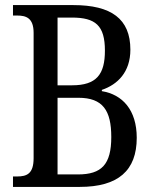

<svg xmlns="http://www.w3.org/2000/svg" viewBox="-20 -734 607 754"><path d="M31 0H293C444 0 517 -64 517 -193C517 -302 461 -363 380 -376V-381C442 -402 492 -451 492 -539C492 -660 417 -714 268 -714H31V-673H47C82 -673 112 -664 112 -605V-113C112 -52 86 -41 47 -41H31ZM263 -399H206V-665H262C355 -665 392 -634 392 -535C392 -442 359 -399 263 -399ZM286 -49H206V-350H288C384 -350 417 -300 417 -196C417 -88 379 -49 286 -49Z"/></svg>

Font: Noto Serif Lao Condensed
Style: Regular
Weight: 400
Width: 3
Designer: Monotype Design Team
Foundry: Monotype Imaging Inc.
Version: Version 2.003